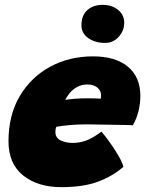

<svg xmlns="http://www.w3.org/2000/svg" viewBox="-20 -764 602 792"><path d="M489 -76Q446.5 -38 385.2 -15Q324 8 233.5 8Q135.5 8 75.2 -40.5Q15 -89 15 -181.5Q15 -289 61.5 -367.5Q108 -446 187 -488.8Q266 -531.5 363.5 -531.5Q456 -531.5 507.5 -489Q559 -446.5 559 -368Q559 -337.5 551 -305Q543 -272.5 528 -247.5Q520 -248 493 -248.5Q466 -249 432.8 -249.5Q399.5 -250 372.2 -250.5Q345 -251 336.5 -251Q298 -251 264.8 -247.8Q231.5 -244.5 212.5 -241Q208.5 -233 208.5 -220Q208.5 -195.5 229.8 -185Q251 -174.5 280 -174.5Q308 -174.5 334.8 -184Q361.5 -193.5 398.5 -221Q401 -218.5 413.2 -203Q425.5 -187.5 441 -165Q456.5 -142.5 470.2 -118.8Q484 -95 489 -76ZM249.5 -352Q264 -354.5 287.2 -356.5Q310.5 -358.5 341 -358.5Q358.5 -358.5 373.8 -358Q389 -357.5 395.5 -357Q396.5 -361 396.8 -364.8Q397 -368.5 397 -372Q396.5 -390.5 381.2 -403Q366 -415.5 340 -415.5Q315.5 -415.5 296.5 -404.2Q277.5 -393 265.8 -378Q254 -363 249.5 -352ZM403 -744Q442.5 -744 467.5 -723Q492.5 -702 492.5 -670Q492.5 -638 470 -612.5Q447.5 -587 413 -587Q372.5 -587 344.2 -606.8Q316 -626.5 316 -659.5Q316 -701 340.5 -722.5Q365 -744 403 -744Z"/></svg>

Font: Grandstander Black
Style: Italic
Weight: 900
Italic angle: -15°
Designer: Tyler Finck
Foundry: Etcetera Type Co
Version: Version 1.200; ttfautohint (v1.8.3)